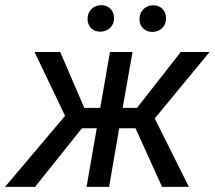

<svg xmlns="http://www.w3.org/2000/svg" viewBox="-64 -732 841 752"><path d="M278.8 -658.7C278.8 -627.9 299.8 -607.9 329.1 -607.9C329.6 -607.9 330.1 -607.9 330.6 -607.9C361.3 -609.4 382.8 -630.9 382.8 -660.6C382.8 -661.1 382.8 -661.6 382.8 -662.1C382.8 -691.4 361.3 -711.9 332.5 -711.9C332 -711.9 331.5 -711.9 331.1 -711.9C299.8 -710.4 279.3 -688.5 278.8 -658.7ZM482.4 -657.7C482.4 -657.2 482.4 -656.7 482.4 -656.2C482.4 -627 503.9 -606.9 532.7 -606.9C533.2 -606.9 533.7 -606.9 534.2 -606.9C564.9 -608.4 586.4 -628.9 586.4 -659.7C586.4 -660.2 586.4 -660.6 586.4 -661.1C586.4 -690.9 565.4 -711.4 535.6 -711.4C535.2 -711.4 534.7 -711.4 534.2 -711.4C503.4 -710 482.9 -687.5 482.4 -657.7ZM570.8 0H675.8L542 -268.1L756.8 -528.3H644L472.7 -309.6H416.5L455.1 -528.3H366.7L328.6 -309.6H266.1L171.9 -528.3H71.3L190.9 -278.3L-44.4 0H73.2L256.8 -229.5H314.9L274.9 0H363.3L402.8 -229.5H466.8Z"/></svg>

Font: Roboto
Style: Italic
Weight: 400
Italic angle: -12°
Designer: Google
Version: Version 2.137; 2017